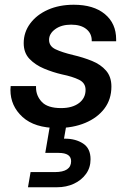

<svg xmlns="http://www.w3.org/2000/svg" viewBox="-20 -528 565 810"><path d="M223 12Q126 12 75 -34.5Q24 -81 24 -149Q24 -157 25 -165H132Q132 -162 132 -159Q132 -124 156.5 -98Q181 -72 238 -72Q285 -72 313 -93Q341 -114 341 -149Q341 -178 313.5 -191.5Q286 -205 242 -214Q203 -223 166 -238.5Q129 -254 104.5 -279.5Q80 -305 80 -346Q80 -392 107.5 -429Q135 -466 182.5 -487Q230 -508 291 -508Q375 -508 422.5 -468.5Q470 -429 470 -362Q470 -358 470 -354H367Q367 -355 367 -357Q367 -387 344 -405.5Q321 -424 280 -424Q239 -424 213 -405Q187 -386 187 -360Q187 -333 214.5 -320Q242 -307 288 -296Q331 -286 368 -271Q405 -256 427.5 -230Q450 -204 450 -163Q450 -109 420.5 -70Q391 -31 339.5 -9.5Q288 12 223 12ZM98 262 109 198H211Q280 198 280 152Q280 117 227 117H171L192 -6H261L250 57Q252 57 254 57Q299 57 330.5 77.5Q362 98 362 144Q362 179 343 205.5Q324 232 292 247Q260 262 220 262Z"/></svg>

Font: Ultramarine Medium
Style: Italic
Weight: 500
Italic angle: -10°
Designer: Colophon Foundry, Jonny Pinhorn
Foundry: Colophon Foundry
Version: Version 1.200; ttfautohint (v1.8.3)